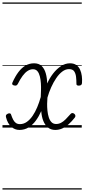

<svg xmlns="http://www.w3.org/2000/svg" viewBox="-20 -1030 683 1550"><path d="M137 19Q99 19 70 -7.5Q41 -34 29 -82Q26 -93 28.5 -99.5Q31 -106 41 -111Q49 -116 58 -115Q67 -114 69 -106Q77 -82 86 -64.5Q95 -47 108 -37.5Q121 -28 141 -28Q171 -28 196.5 -46Q222 -64 243 -94.5Q264 -125 280.5 -164.5Q297 -204 309 -247Q310 -270 311 -299Q312 -328 310 -358.5Q308 -389 301.5 -414.5Q295 -440 282 -455.5Q269 -471 246 -471Q224 -471 203 -457.5Q182 -444 162.5 -417.5Q143 -391 124 -353Q120 -345 113.5 -341Q107 -337 95 -340Q83 -342 79.5 -348.5Q76 -355 81 -365Q103 -414 129 -448.5Q155 -483 186.5 -501Q218 -519 255 -519Q294 -519 316.5 -497Q339 -475 349.5 -438Q360 -401 361 -356Q380 -399 408.5 -436Q437 -473 472 -496Q507 -519 545 -519Q576 -519 596 -505Q616 -491 626.5 -467.5Q637 -444 640.5 -416.5Q644 -389 642 -362Q642 -352 637 -346Q632 -340 620 -339Q609 -338 602.5 -341.5Q596 -345 597 -354Q597 -382 594 -409Q591 -436 579 -454Q567 -472 537 -472Q509 -472 483 -452.5Q457 -433 434.5 -400Q412 -367 393.5 -326Q375 -285 363 -242Q361 -221 360.5 -193Q360 -165 363 -136.5Q366 -108 373.5 -83.5Q381 -59 395.5 -44Q410 -29 433 -29Q454 -29 472.5 -38.5Q491 -48 509.5 -66.5Q528 -85 550 -110Q557 -118 565 -117.5Q573 -117 580 -111Q587 -105 588.5 -97Q590 -89 584 -81Q559 -49 533.5 -26.5Q508 -4 481.5 7.5Q455 19 426 19Q392 19 368 0Q344 -19 330 -53Q316 -87 313 -133Q294 -90 269 -56Q244 -22 211 -1.5Q178 19 137 19ZM0 490H640V500H0ZM0 -20H640V0H0ZM0 -505H640V-500H0ZM0 -1010H640V-1000H0Z"/></svg>

Font: Playwrite TZ Guides
Style: Regular
Weight: 400
Designer: Veronika Burian, José Scaglione
Foundry: TypeTogether
Version: Version 1.003